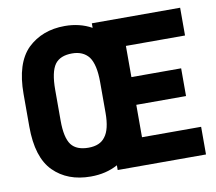

<svg xmlns="http://www.w3.org/2000/svg" viewBox="-80 -803 1031 915"><g transform="rotate(-10 435.5 -346.0)"><path d="M560.1 -415H800.8V-280.8H560.1V-124H846.2V9.8H418.9V-13.2Q362.3 18.1 288.1 18.1Q175.8 18.1 107.9 -49.8Q40 -117.7 40 -267.1V-424.8Q40 -573.2 108.9 -642.1Q179.7 -710 289.1 -710Q361.3 -710 418.9 -678.2V-700.2H846.2V-565.9H560.1ZM409.2 -418Q409.2 -502.4 381.8 -540Q354 -575.2 300.8 -575.2Q243.2 -575.2 217.8 -541Q191.9 -504.9 191.9 -418V-269Q191.9 -186.5 217.8 -151.9Q243.2 -119.1 300.8 -119.1Q356.9 -119.1 381.8 -153.8Q409.2 -188.5 409.2 -269Z"/></g></svg>

Font: D-DIN-PRO Heavy
Style: Bold
Weight: 900
Designer: Charles Nix
Foundry: CyberFei
Version: Version 1.000;hotconv 1.0.109;makeotfexe 2.5.65596